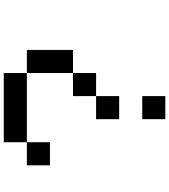

<svg xmlns="http://www.w3.org/2000/svg" viewBox="42 -958 915 1040"><g transform="rotate(-90 500.0 -437.5)"><path d="M375 -125H500V0H375ZM375 -375H500V-250H375ZM500 -500H625V-375H500ZM625 -750H750V-500H625ZM250 -875H625V-750H250ZM125 -750H250V-625H125Z"/></g></svg>

Font: Pixel Operator Mono 8
Style: Regular
Weight: 400
Monospace: yes
Designer: Jayvee Enaguas (HarvettFox96)
Foundry: The Grandoplex Project
Version: Version 1.5.0 (October 25, 2015)